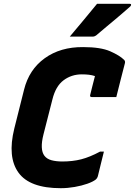

<svg xmlns="http://www.w3.org/2000/svg" viewBox="-20 -967 708 1007"><path d="M299 20Q136 20 77 -61.5Q18 -143 55 -293L106 -496Q132 -602 214.5 -661.5Q297 -721 416 -720Q508 -720 558 -698Q608 -676 631 -653Q638 -646 635 -635Q625 -598 613 -549.5Q601 -501 590 -458H461Q450 -458 453 -469Q458 -489 463.5 -511.5Q469 -534 478 -568Q463 -573 446.5 -575Q430 -577 409 -577Q355 -577 313.5 -546Q272 -515 255 -446L208 -262Q188 -183 213 -150Q226 -133 250.5 -126.5Q275 -120 307 -120Q361 -120 406 -131.5Q451 -143 505 -172H525Q517 -138 509 -107.5Q501 -77 493 -42Q490 -32 483 -26Q468 -14 438.5 -3.5Q409 7 372 13.5Q335 20 299 20ZM489 -947H661Q667 -947 667.5 -942.5Q668 -938 663 -933Q639 -912 620.5 -896Q602 -880 583.5 -864.5Q565 -849 541.5 -829.5Q518 -810 484 -781Q481 -779 476.5 -777Q472 -775 466 -775H346Q384 -821 418 -861Q452 -901 489 -947Z"/></svg>

Font: Recursive Sn Lnr St XBd
Style: Italic
Weight: 800
Italic angle: -15°
Version: Version 1.079;hotconv 1.0.112;makeotfexe 2.5.65598; ttfautoh